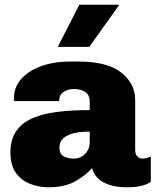

<svg xmlns="http://www.w3.org/2000/svg" viewBox="-20 -781 664 811"><path d="M185 10Q144 10 107 -4.5Q70 -19 47 -51Q24 -83 24 -137Q24 -190 47 -225Q70 -260 113.5 -280Q157 -300 219 -308Q281 -316 359 -316V-351Q359 -380 340 -392.5Q321 -405 294 -405Q265 -405 247.5 -392Q230 -379 230 -358V-354H40Q39 -356 39 -360Q39 -364 39 -368Q39 -411 68 -445.5Q97 -480 151 -500.5Q205 -521 279 -521H312Q433 -521 492 -474.5Q551 -428 551 -359V-148Q551 -128 561 -119.5Q571 -111 582 -111Q591 -111 600 -113.5Q609 -116 617 -120V-13Q604 -3 579.5 3.5Q555 10 516 10Q472 10 441 -0.5Q410 -11 392.5 -29Q375 -47 369 -71Q343 -41 298.5 -15.5Q254 10 185 10ZM291 -111Q309 -111 324.5 -119.5Q340 -128 349.5 -144Q359 -160 359 -181V-225Q313 -225 285 -216.5Q257 -208 244 -193.5Q231 -179 231 -159Q231 -130 249.5 -120.5Q268 -111 291 -111ZM224 -583 315 -761H480L482 -758L357 -583Z"/></svg>

Font: Chivo Medium Black
Style: Regular
Weight: 900
Version: Version 2.002